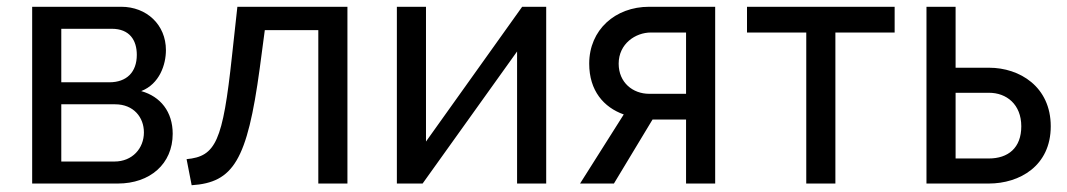

<svg xmlns="http://www.w3.org/2000/svg" viewBox="-20 -542 3150 567"><path d="M75 -522V0H328C423 0 490 -58 490 -147C490 -212 454 -257 397 -273C451 -294 470 -351 470 -394C470 -469 413 -522 338 -522ZM161 -299V-457H310C363 -457 384 -423 384 -380C384 -329 354 -299 303 -299ZM161 -65V-234H320C375 -234 405 -195 405 -151C405 -104 371 -65 318 -65Z M546 5C669 -3 710 -68 747 -340L762 -453H920V0H1006V-522H681L665 -376C638 -124 617 -80 531 -72Z M1238 -522H1152V0H1228L1507 -390V0H1593V-522H1522L1238 -124Z M1693 0H1793L1907 -189H2006V0H2092V-522H1897C1797 -522 1720 -454 1720 -354C1720 -274 1763 -225 1822 -204ZM1897 -265C1849 -265 1807 -298 1807 -354C1807 -413 1857 -446 1902 -446H2006V-265Z M2447 -446H2622V-522H2186V-446H2361V0H2447Z M2716 0H2900C2991 0 3083 -52 3083 -169C3083 -286 2991 -342 2901 -342H2802V-522H2716ZM2802 -74V-268H2901C2952 -268 2996 -234 2996 -169C2996 -105 2957 -74 2900 -74Z"/></svg>

Font: Raleway Med
Style: Regular
Weight: 500
Designer: Matt McInerney, Pablo Impallari, Rodrigo Fuenzalida
Foundry: Matt McInerney, Pablo Impallari, Rodrigo Fuenzalida
Version: Version 3.00 July 28, 2015